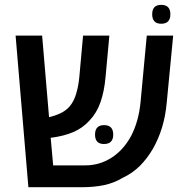

<svg xmlns="http://www.w3.org/2000/svg" viewBox="-20 -779 785 799"><path d="M98.1 0 44.9 -630.9H155.3L184.1 -291.5Q208.5 -296.9 231.4 -307.6Q254.4 -318.4 269.5 -335.9Q287.6 -356.9 297.1 -389.2Q306.6 -421.4 310.1 -458.5L325.7 -630.9H435.1L419.4 -460Q414.1 -399.4 398.4 -354.2Q382.8 -309.1 351.6 -276.4Q323.7 -246.1 285.9 -229.7Q248 -213.4 195.8 -206.1Q194.8 -206.1 193.6 -206.1Q192.4 -206.1 190.9 -206.1L201.2 -90.8H335Q393.6 -90.8 443.1 -122.1Q492.7 -153.3 524.9 -211.9Q557.1 -272.9 564.9 -354L590.8 -630.9H700.7L673.8 -351.6Q668.9 -296.4 654.1 -248Q639.2 -199.7 616.2 -159.7Q592.8 -119.6 562.5 -89.1Q532.2 -58.6 490.7 -39.1Q454.1 -17.1 412.4 -8.5Q370.6 0 324.2 0ZM412.6 -179.7Q375.5 -179.7 375.5 -218.8Q375.5 -258.3 413.1 -258.3Q451.2 -258.3 451.2 -218.8Q451.2 -179.7 412.6 -179.7ZM650.9 -680.2Q613.3 -680.2 613.3 -719.7Q613.3 -758.8 650.9 -758.8Q689 -758.8 689 -719.7Q689 -680.2 650.9 -680.2Z"/></svg>

Font: Open Sans SemiBold
Style: Regular
Weight: 600
Designer: Monotype Design Team
Foundry: Monotype Imaging Inc.
Version: Version 3.003; ttfautohint (v1.8.4)